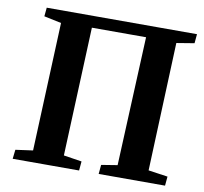

<svg xmlns="http://www.w3.org/2000/svg" viewBox="-79 -800 943 886"><g transform="rotate(10 392.5 -357.0)"><path d="M347.2 0H36.1L41 -43L122.1 -54.2L147 -655.8L65.9 -672.9L69.8 -713.9H773.9L770 -670.9L687 -657.2L663.1 -56.2L753.9 -43L750 0H439L442.9 -43L518.1 -55.2L544.9 -659.2H291L266.1 -56.2L351.1 -43Z"/></g></svg>

Font: Literata SemiBold
Style: Italic
Weight: 650
Italic angle: -2.39999°
Designer: Latin by Veronika Burian and Jose Scaglione. Greek by Irene Vlachou. Cyrillic by Vera Evstafieva
Foundry: TypeTogether
Version: Version 3.021